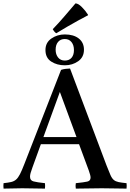

<svg xmlns="http://www.w3.org/2000/svg" viewBox="-43 -1111 767 1132"><path d="M-22 1Q-24 -15 -22 -31Q6 -34 23 -38Q40 -42 52 -52.5Q64 -63 75 -84.5Q86 -106 101 -145L317 -699Q328 -703 343.5 -705Q359 -707 370 -707L585 -136Q599 -100 608 -79.5Q617 -59 628 -50Q639 -41 656 -37.5Q673 -34 703 -31Q705 -15 703 1Q668 1 631 0Q594 -1 557 -1Q519 -1 480.5 0Q442 1 404 1Q401 -14 404 -31Q453 -36 472 -40.5Q491 -45 491 -64Q491 -72 488 -82Q485 -92 480 -107L423 -261H198L148 -123Q141 -104 137.5 -91.5Q134 -79 134 -69Q134 -47 154.5 -41.5Q175 -36 222 -31Q224 -14 222 1Q188 1 155 0Q122 -1 88 -1Q60 -1 34 0Q8 1 -22 1ZM213 -303H408L310 -569ZM225 -816Q225 -860 260 -884Q295 -908 339 -908Q391 -908 421.5 -884Q452 -860 452 -818Q452 -774 418 -750Q384 -726 339 -726Q293 -726 259 -748Q225 -770 225 -816ZM339 -881Q314 -881 299.5 -864Q285 -847 285 -818Q285 -790 299.5 -772Q314 -754 339 -754Q365 -754 379 -770.5Q393 -787 393 -816Q393 -845 378.5 -863Q364 -881 339 -881ZM476 -1024V-1021Q454 -1010 420.5 -991.5Q387 -973 351.5 -952.5Q316 -932 289 -915Q278 -921 268 -939Q302 -974 338 -1016Q374 -1058 402 -1091Q418 -1091 439.5 -1069.5Q461 -1048 476 -1024Z"/></svg>

Font: Castoro
Style: Regular
Weight: 400
Designer: John Hudson
Foundry: Tiro Typeworks Ltd.
Version: Version 2.04